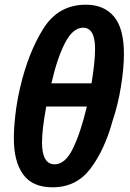

<svg xmlns="http://www.w3.org/2000/svg" viewBox="-20 -788 555 818"><path d="M459 -271Q483 -342 495.5 -420.5Q508 -499 508 -558Q508 -667 465.5 -717.5Q423 -768 346 -768Q228 -768 164 -665Q100 -562 66 -416Q52 -356 45.5 -299Q39 -242 39 -198Q39 -100 78.5 -45Q118 10 204 10Q305 10 365 -69Q425 -148 459 -271ZM334 -670Q385 -670 385 -580Q385 -549 381 -513Q377 -477 370 -433H199Q224 -542 257.5 -606Q291 -670 334 -670ZM159 -181Q159 -237 177 -334H350Q324 -224 291 -156Q258 -88 213 -88Q159 -88 159 -181Z"/></svg>

Font: Noto Sans UI SemiCondensed
Style: Bold Italic
Weight: 700
Width: 4
Designer: Monotype Design Team
Foundry: Monotype Imaging Inc.
Version: 1.001